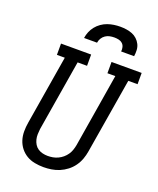

<svg xmlns="http://www.w3.org/2000/svg" viewBox="-172 -1057 962 1168"><g transform="rotate(20 309.5 -473.5)"><path d="M253 8Q224 8 195.5 2.5Q167 -3 143.5 -17Q120 -31 103 -52.5Q86 -74 77.5 -100.5Q69 -127 69 -156.5Q69 -186 74 -215L148 -662H97V-735H292V-662H231L155 -203Q153 -186 152.5 -168.5Q152 -151 156 -135Q160 -119 168.5 -105Q177 -91 190.5 -82Q204 -73 220.5 -69Q237 -65 254 -65Q271 -65 287.5 -68Q304 -71 320 -78.5Q336 -86 349.5 -97.5Q363 -109 373 -123.5Q383 -138 388.5 -154.5Q394 -171 397 -187L475 -662H424V-735H619V-662H559L478 -175Q474 -150 465 -125Q456 -100 440 -77.5Q424 -55 402 -38Q380 -21 355 -10.5Q330 0 304 4Q278 8 253 8ZM217 -815Q220 -836 228 -855.5Q236 -875 249.5 -892Q263 -909 281.5 -922Q300 -935 320 -942Q340 -949 360.5 -952Q381 -955 402 -955Q422 -955 442 -952Q462 -949 479.5 -942Q497 -935 511 -922Q525 -909 533.5 -892Q542 -875 543 -855Q544 -835 541 -815H457Q459 -829 455.5 -843Q452 -857 442 -866Q432 -875 418 -878Q404 -881 390 -881Q375 -881 360 -878Q345 -875 332 -866Q319 -857 311 -843.5Q303 -830 301 -815Z"/></g></svg>

Font: Iosevka Slab Extended Oblique
Style: Regular
Weight: 400
Width: 7
Italic angle: -9°
Monospace: yes
Designer: Belleve Invis
Foundry: Belleve Invis
Version: Version 11.1.0; ttfautohint (v1.8.3)